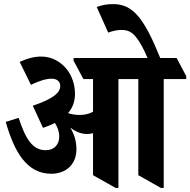

<svg xmlns="http://www.w3.org/2000/svg" viewBox="-20 -909 929 937"><path d="M230 -61C303 -61 353 -108 353 -180C353 -220 343 -253 323 -286C348 -267 375 -255 406 -255C416 -255 425 -257 434 -259V-54L544 8H558V-523H655V-54L765 8H779V-523H889V-537L842 -626H762C682 -823 628 -889 532 -889C504 -889 480 -885 452 -875L508 -750C530 -758 553 -763 573 -763C603 -763 625 -753 646 -725C664 -702 680 -673 700 -626H339V-613L387 -523H434V-364C418 -354 395 -348 368 -348C350 -348 330 -351 312 -357C335 -383 346 -415 346 -451C346 -497 331 -539 306 -571C276 -608 233 -633 181 -633C146 -633 111 -623 76 -607L131 -495C168 -513 204 -525 231 -525C259 -525 274 -511 274 -489C274 -452 228 -423 140 -393L190 -285C212 -293 231 -300 248 -309C261 -289 269 -267 269 -242C269 -203 244 -176 203 -176C140 -176 105 -229 71 -334L8 -314C49 -171 109 -61 230 -61Z"/></svg>

Font: Noto Serif Devanagari ExtraCondensed ExtraBold
Style: Regular
Weight: 800
Width: 2
Designer: Universal Thirst, Indian Type Foundry and the Monotype Design Team
Foundry: Monotype Imaging Inc.
Version: Version 2.004